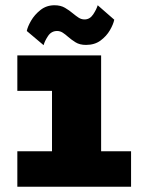

<svg xmlns="http://www.w3.org/2000/svg" viewBox="-20 -711 540 731"><path d="M46 0V-135H178V-365H46V-500H365V-135H479V0ZM307.5 -540Q283.5 -540 267.5 -550Q251.5 -560 239 -571Q229 -580 219 -586.5Q209 -593 197.5 -593Q175.5 -593 162.8 -573.8Q150 -554.5 146 -539L82 -593Q85 -609 98.2 -632Q111.5 -655 134.2 -673Q157 -691 187.5 -691Q211 -691 227.5 -681.2Q244 -671.5 257.5 -660Q269 -650.5 279.2 -643.8Q289.5 -637 302 -637Q322 -637 334.8 -656.2Q347.5 -675.5 352 -691L415 -636Q411.5 -618.5 398.5 -596Q385.5 -573.5 363 -556.8Q340.5 -540 307.5 -540Z"/></svg>

Font: Trispace Thin ExtraBold
Style: Regular
Weight: 800
Version: Version 1.210